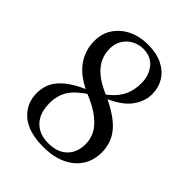

<svg xmlns="http://www.w3.org/2000/svg" viewBox="-214 -865 998 998"><g transform="rotate(45 284.5 -366.0)"><path d="M278 15Q169 15 112.5 -33.5Q56 -82 56 -160Q56 -229 103 -277.5Q150 -326 241 -362V-367L262 -353Q197 -313 168.5 -271Q140 -229 140 -170Q140 -97 178 -57Q216 -17 283 -17Q350 -17 387 -53.5Q424 -90 424 -151Q424 -188 407.5 -220.5Q391 -253 352 -284Q313 -315 243 -344Q156 -382 116 -437.5Q76 -493 76 -563Q76 -619 104.5 -660.5Q133 -702 180.5 -724.5Q228 -747 287 -747Q351 -747 395 -725Q439 -703 462 -665Q485 -627 485 -579Q485 -525 447.5 -475Q410 -425 316 -387V-383L299 -395Q355 -434 380 -477.5Q405 -521 405 -581Q405 -636 374 -675Q343 -714 285 -714Q253 -714 224.5 -699Q196 -684 178.5 -656Q161 -628 161 -589Q161 -556 174.5 -524Q188 -492 222.5 -462Q257 -432 321 -405Q423 -359 468.5 -306Q514 -253 514 -180Q514 -121 485 -77Q456 -33 403 -9Q350 15 278 15Z"/></g></svg>

Font: Noto Serif SC ExtraLight Medium
Style: Regular
Weight: 500
Version: Version 2.002-H1;hotconv 1.1.0;makeotfexe 2.6.0